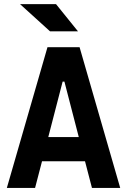

<svg xmlns="http://www.w3.org/2000/svg" viewBox="-20 -926 626 946"><path d="M13.7 0H152.8L187 -131.3H398.9L433.1 0H572.3L372.1 -693.4H213.9ZM217.8 -250.5 288.6 -523.9H297.4L368.2 -250.5ZM226.6 -771.5H364.3L255.9 -905.8H78.6Z"/></svg>

Font: Cascadia Mono NF
Style: Bold
Weight: 700
Monospace: yes
Designer: Aaron Bell
Foundry: Saja Typeworks
Version: Version 2404.023